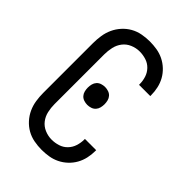

<svg xmlns="http://www.w3.org/2000/svg" viewBox="-221 -838 941 941"><g transform="rotate(45 250.0 -367.5)"><path d="M247 8Q221 8 194.5 3Q168 -2 145 -15Q122 -28 104 -48Q86 -68 75 -92Q64 -116 60 -142.5Q56 -169 56 -195V-540Q56 -566 60 -592.5Q64 -619 75 -643Q86 -667 104 -687Q122 -707 145 -720Q168 -733 194.5 -738Q221 -743 247 -743Q272 -743 296.5 -739Q321 -735 343.5 -724Q366 -713 384.5 -695.5Q403 -678 415 -656.5Q427 -635 432.5 -610.5Q438 -586 438 -561V-555H360V-559Q360 -582 353 -604Q346 -626 330 -642.5Q314 -659 292 -666Q270 -673 247 -673Q222 -673 198.5 -663Q175 -653 160 -633.5Q145 -614 139.5 -589.5Q134 -565 134 -540V-195Q134 -170 139.5 -145.5Q145 -121 160 -101.5Q175 -82 198.5 -72Q222 -62 247 -62Q270 -62 292 -69Q314 -76 330 -92.5Q346 -109 353 -131Q360 -153 360 -176V-180H438V-174Q438 -149 432.5 -124.5Q427 -100 415 -78.5Q403 -57 384.5 -39.5Q366 -22 343.5 -11Q321 0 296.5 4Q272 8 247 8ZM250 -306Q238 -306 226 -310Q214 -314 206 -323Q198 -332 195 -344Q192 -356 192 -368Q192 -380 195 -392Q198 -404 206 -413Q214 -422 226 -426Q238 -430 250 -430Q262 -430 274 -426Q286 -422 294 -413Q302 -404 305 -392Q308 -380 308 -368Q308 -356 305 -344Q302 -332 294 -323Q286 -314 274 -310Q262 -306 250 -306Z"/></g></svg>

Font: Iosevka
Style: Regular
Weight: 400
Monospace: yes
Designer: Belleve Invis
Foundry: Belleve Invis
Version: Version 33.2.3; ttfautohint (v1.8.4)